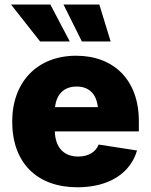

<svg xmlns="http://www.w3.org/2000/svg" viewBox="-20 -791 644 821"><path d="M311 9.8C447.3 9.8 538.1 -51.3 565.9 -147.5L401.9 -172.9C389.2 -140.1 356.9 -121.6 314.5 -121.6C255.9 -121.6 216.8 -156.7 214.4 -229H573.7V-273.4C573.7 -449.7 465.8 -552.7 305.7 -552.7C138.7 -552.7 32.2 -439.9 32.2 -271C32.2 -95.2 137.7 9.8 311 9.8ZM330.1 -613.8H453.1L404.8 -771.5H251.5ZM151.4 -613.8H278.3L195.3 -771.5H27.3ZM215.3 -333C221.7 -388.2 253.4 -420.9 307.6 -420.9C361.3 -420.9 392.1 -389.2 398.4 -333Z"/></svg>

Font: Raveo ExtraBold
Style: Regular
Weight: 800
Designer: Jakub Foglar, Rasmus Andersson (Inter)
Foundry: Jakubfoglar.com
Version: Version 1.100;Glyphs 3.2.3 (3260)